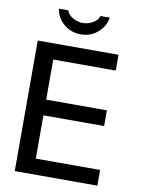

<svg xmlns="http://www.w3.org/2000/svg" viewBox="-98 -979 773 1046"><g transform="rotate(10 288.5 -456.5)"><path d="M515.1 0H58.1V-722.2H504.9V-634.8H159.2V-413.1H495.1V-326.2H159.2V-86.9H515.1ZM282.2 -858.9Q311.5 -858.9 338.9 -874.8Q366.2 -890.6 371.1 -913.1H422.9Q416 -864.7 376.2 -830.3Q336.4 -795.9 282.2 -795.9Q228 -795.9 188 -830.1Q147.9 -864.3 142.1 -913.1H193.8Q198.7 -891.1 226.1 -875Q253.4 -858.9 282.2 -858.9Z"/></g></svg>

Font: Perun
Style: Regular
Weight: 400
Version: Version 1.0000